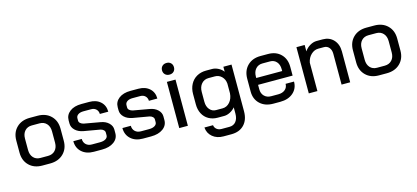

<svg xmlns="http://www.w3.org/2000/svg" viewBox="-68 -1246 4351 2003"><g transform="rotate(-15 2107.0 -244.0)"><path d="M50 -184V-314Q50 -401 104 -454Q158 -507 247 -507H331Q420 -507 474 -454Q528 -401 528 -314V-184Q528 -98 473.5 -45Q419 8 330 8H245Q157 8 103.5 -45Q50 -98 50 -184ZM329 -74Q377 -74 406 -105Q435 -136 435 -188V-311Q435 -363 406.5 -394Q378 -425 331 -425H247Q200 -425 171.5 -394Q143 -363 143 -311V-188Q143 -136 171 -105Q199 -74 246 -74Z M623 -154H714Q714 -117 738 -94Q762 -71 802 -71H890Q928 -71 951 -85.5Q974 -100 974 -124V-153Q974 -169 960.5 -181.5Q947 -194 926 -198L753 -228Q698 -238 665 -269.5Q632 -301 632 -343V-376Q632 -435 679 -471Q726 -507 805 -507H889Q964 -507 1009.5 -466Q1055 -425 1055 -357H964Q963 -389 942.5 -408.5Q922 -428 889 -428H806Q769 -428 747.5 -413Q726 -398 726 -373V-348Q726 -332 740 -320Q754 -308 776 -303L951 -272Q1003 -263 1035.5 -232Q1068 -201 1068 -160V-121Q1068 -63 1019 -27.5Q970 8 890 8H802Q721 8 672 -36.5Q623 -81 623 -154Z M1153 -154H1244Q1244 -117 1268 -94Q1292 -71 1332 -71H1420Q1458 -71 1481 -85.5Q1504 -100 1504 -124V-153Q1504 -169 1490.5 -181.5Q1477 -194 1456 -198L1283 -228Q1228 -238 1195 -269.5Q1162 -301 1162 -343V-376Q1162 -435 1209 -471Q1256 -507 1335 -507H1419Q1494 -507 1539.5 -466Q1585 -425 1585 -357H1494Q1493 -389 1472.5 -408.5Q1452 -428 1419 -428H1336Q1299 -428 1277.5 -413Q1256 -398 1256 -373V-348Q1256 -332 1270 -320Q1284 -308 1306 -303L1481 -272Q1533 -263 1565.5 -232Q1598 -201 1598 -160V-121Q1598 -63 1549 -27.5Q1500 8 1420 8H1332Q1251 8 1202 -36.5Q1153 -81 1153 -154Z M1708 -628Q1708 -656 1726 -673.5Q1744 -691 1773 -691Q1802 -691 1819.5 -673.5Q1837 -656 1837 -628Q1837 -600 1819.5 -582.5Q1802 -565 1773 -565Q1744 -565 1726 -582.5Q1708 -600 1708 -628ZM1726 -499H1819V0H1726Z M1981 62H2074Q2077 89 2098 106Q2119 123 2150 123H2235Q2280 123 2305.5 91.5Q2331 60 2331 5V-62Q2309 -35 2276 -18Q2243 -1 2213 -1H2141Q2087 -1 2045 -25Q2003 -49 1980 -93Q1957 -137 1957 -194V-306Q1957 -365 1981.5 -411Q2006 -457 2050 -482Q2094 -507 2151 -507H2217Q2249 -507 2283 -489.5Q2317 -472 2336 -445V-499H2424V5Q2424 97 2373.5 150Q2323 203 2235 203H2150Q2079 203 2032.5 164Q1986 125 1981 62ZM2216 -82Q2262 -82 2294.5 -119Q2327 -156 2331 -214V-319Q2327 -366 2297 -395.5Q2267 -425 2225 -425H2156Q2109 -425 2079.5 -391.5Q2050 -358 2050 -303V-197Q2050 -146 2077 -114Q2104 -82 2145 -82Z M2544 -175V-313Q2544 -401 2597.5 -454Q2651 -507 2739 -507H2821Q2906 -507 2958 -455Q3010 -403 3010 -317V-223H2637V-175Q2637 -129 2665 -101Q2693 -73 2739 -73H2816Q2861 -73 2889 -96.5Q2917 -120 2917 -159H3008Q3008 -84 2955 -38Q2902 8 2815 8H2739Q2651 8 2597.5 -42.5Q2544 -93 2544 -175ZM2917 -297V-317Q2917 -367 2890.5 -397Q2864 -427 2821 -427H2739Q2693 -427 2665 -395.5Q2637 -364 2637 -312V-297Z M3125 -499H3214V-430Q3236 -464 3272.5 -485.5Q3309 -507 3345 -507H3411Q3483 -507 3527.5 -459Q3572 -411 3572 -333V0H3479V-333Q3479 -374 3458 -399.5Q3437 -425 3403 -425H3341Q3298 -425 3263 -392Q3228 -359 3218 -306V0H3125Z M3686 -184V-314Q3686 -401 3740 -454Q3794 -507 3883 -507H3967Q4056 -507 4110 -454Q4164 -401 4164 -314V-184Q4164 -98 4109.5 -45Q4055 8 3966 8H3881Q3793 8 3739.5 -45Q3686 -98 3686 -184ZM3965 -74Q4013 -74 4042 -105Q4071 -136 4071 -188V-311Q4071 -363 4042.5 -394Q4014 -425 3967 -425H3883Q3836 -425 3807.5 -394Q3779 -363 3779 -311V-188Q3779 -136 3807 -105Q3835 -74 3882 -74Z"/></g></svg>

Font: Bai Jamjuree Medium
Style: Regular
Weight: 500
Version: Version 1.000; ttfautohint (v1.6)